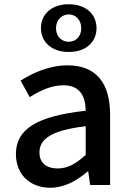

<svg xmlns="http://www.w3.org/2000/svg" viewBox="-20 -850 615 905"><path d="M217 35C283 35 342 2 392 -41H396L405 22H499V-309C499 -455 436 -542 299 -542C211 -542 134 -506 77 -470L120 -392C167 -422 221 -448 279 -448C360 -448 383 -392 384 -328C155 -303 55 -242 55 -124C55 -27 122 35 217 35ZM166 -132C166 -194 221 -236 384 -255V-120C339 -79 300 -56 252 -56C203 -56 166 -78 166 -132ZM173 -717C173 -653 222 -605 304 -605C386 -605 435 -653 435 -717C435 -782 386 -830 304 -830C222 -830 173 -782 173 -717ZM244 -717C244 -756 271 -782 304 -782C337 -782 363 -756 363 -717C363 -678 337 -653 304 -653C271 -653 244 -678 244 -717Z"/></svg>

Font: コーポレート・ロゴ ver3 Medium
Style: Regular
Weight: 500
Designer: [KANA_main] LOGOTYPE.JP [Source Han Sans] Ryoko NISHIZUKA 西塚涼子 (kana, bopomofo & ideographs); Paul D. Hunt (Latin, Greek
Version: Version 12.001;FEAKit 1.0